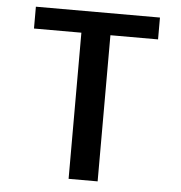

<svg xmlns="http://www.w3.org/2000/svg" viewBox="-51 -749 752 797"><g transform="rotate(5 325.0 -350.0)"><path d="M264 0V-609H66.5V-700H583.5V-609H385V0Z"/></g></svg>

Font: Trispace Medium
Style: Regular
Weight: 500
Designer: Tyler Finck
Foundry: Etcetera Type Company
Version: Version 1.210; ttfautohint (v1.8.3)